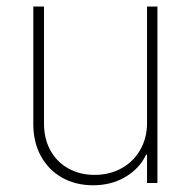

<svg xmlns="http://www.w3.org/2000/svg" viewBox="-20 -550 574 577"><path d="M421.9 -530.3H453.1V0H421.9V-85H418.9Q399.4 -43.5 356.9 -18.3Q314.5 6.8 259.8 6.8Q207.5 6.8 166.7 -16.1Q126 -39.1 103 -80.8Q80.1 -122.6 80.1 -176.8V-530.3H112.3V-177.7Q112.3 -132.8 131.6 -97.9Q150.9 -63 185.5 -43.7Q220.2 -24.4 264.6 -24.4Q308.6 -24.4 344.5 -43.9Q380.4 -63.5 401.1 -99.1Q421.9 -134.8 421.9 -180.7Z"/></svg>

Font: Pretendard JP Thin
Style: Regular
Weight: 100
Designer: Base glyphs from Inter by Rasmus Andersson; Hangeul glyphs from Noto Sans CJK(Source Han Sans) by Jang Soo-young and Kan
Foundry: Kil Hyung-jin
Version: Version 1.309